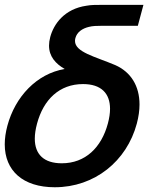

<svg xmlns="http://www.w3.org/2000/svg" viewBox="-23 -755 653 789"><path d="M450.6 -487.5C367 -522.7 285.2 -540.7 285.2 -586.8C285.2 -590.5 285.7 -594.4 286.8 -598.5C293.5 -623.5 315.4 -638 342.2 -644.5C357.7 -648.5 374.9 -649 396.4 -649H543.4L566.4 -735H395.9C368.9 -735 351.9 -735 332.5 -731.5C241.5 -718.5 197.7 -656 183.5 -603C180.1 -590.2 178.5 -578.4 178.5 -567.6C178.5 -522.7 205.6 -493.2 242.8 -471.5C127.6 -452 39.3 -357.5 7.4 -238.5C0.1 -211.3 -3.5 -185.7 -3.5 -162C-3.5 -53.6 71.2 14.5 202.1 14.5C365.6 14.5 497.8 -92.5 539.2 -247C546.6 -274.9 550.3 -301.2 550.3 -325.7C550.3 -401.3 515.4 -458.8 450.6 -487.5ZM231 -84C157.4 -84 120 -120.7 120 -185.2C120 -203.6 123.1 -224.3 129.2 -247C155.7 -346 221.2 -409.5 318.2 -409.5C392.2 -409.5 429.2 -371.8 429.2 -307.9C429.2 -289.8 426.2 -269.6 420.3 -247.5C393.8 -148.5 327.5 -84 231 -84Z"/></svg>

Font: Manrope
Style: SemiBoldItalic
Weight: 600
Italic angle: -15°
Designer: Mikhail Sharanda
Foundry: Mikhail Sharanda
Version: Version 4.502;hotconv 1.0.109;makeotfexe 2.5.65596